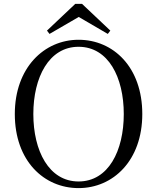

<svg xmlns="http://www.w3.org/2000/svg" viewBox="-20 -949 807 985"><path d="M383 16C561 16 710 -126 710 -364C710 -605 561 -745 383 -745C206 -745 56 -601 56 -364C56 -123 206 16 383 16ZM383 -18C231 -18 151 -175 151 -364C151 -552 231 -709 383 -709C536 -709 615 -552 615 -364C615 -175 536 -18 383 -18ZM401 -929H366L221 -792L234 -775L384 -862L533 -775L546 -792Z"/></svg>

Font: Source Han Serif CN
Style: Regular
Weight: 400
Designer: Ryoko NISHIZUKA 西塚涼子 (kana & ideographs); Frank Grießhammer (Latin, Greek & Cyrillic); Wenlong ZHANG 张文龙 (bopomofo); San
Foundry: Adobe
Version: Version 2.003;hotconv 1.1.1;makeotfexe 2.6.0